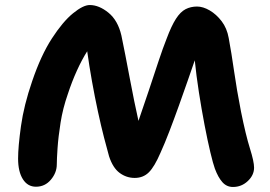

<svg xmlns="http://www.w3.org/2000/svg" viewBox="-20 -734 1073 764"><path d="M907 10Q882 10 865 -9Q848 -28 835 -63Q828 -82 817 -128Q806 -174 794 -236.5Q782 -299 771.5 -366.5Q761 -434 755 -494Q744 -462 727.5 -414.5Q711 -367 692 -314Q673 -261 654 -211.5Q635 -162 619 -127Q595 -71 572.5 -48.5Q550 -26 516 -26Q483 -26 456 -46Q429 -66 414 -112Q406 -140 394 -186.5Q382 -233 369.5 -291Q357 -349 346 -410.5Q335 -472 327 -530Q306 -497 286 -453Q266 -409 250 -360Q230 -303 221 -246Q212 -189 209 -144.5Q206 -100 206 -80Q206 -47 182.5 -19Q159 9 123 9Q90 9 71 -21Q52 -51 52 -103Q52 -150 63.5 -232.5Q75 -315 108 -411Q143 -514 186.5 -581Q230 -648 270.5 -681Q311 -714 337 -714Q374 -714 411.5 -683.5Q449 -653 463 -593Q470 -560 478.5 -516Q487 -472 496 -424.5Q505 -377 514 -332.5Q523 -288 531 -253Q552 -313 572.5 -375Q593 -437 611 -491Q629 -545 643 -580Q662 -631 680 -659Q698 -687 718.5 -697.5Q739 -708 764 -708Q788 -708 814.5 -692.5Q841 -677 862 -649.5Q883 -622 890 -583Q901 -524 911.5 -450.5Q922 -377 939 -290Q958 -196 974.5 -143.5Q991 -91 991 -67Q991 -37 966 -13.5Q941 10 907 10Z"/></svg>

Font: Shantell Sans Normal
Style: Bold
Weight: 700
Designer: Stephen Nixon, Anya Danilova, Shantell Martin
Foundry: Arrow Type
Version: Version 1.009;[a7da0bfa3]